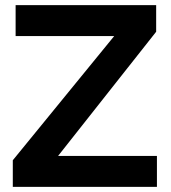

<svg xmlns="http://www.w3.org/2000/svg" viewBox="-20 -730 667 750"><path d="M30 -104 426 -589H41V-710H590V-606L207 -121H593V0H30Z"/></svg>

Font: Raleway
Style: Bold
Weight: 700
Designer: Matt McInerney, Pablo Impallari, Rodrigo Fuenzalida
Foundry: Matt McInerney, Pablo Impallari, Rodrigo Fuenzalida
Version: Version 4.026